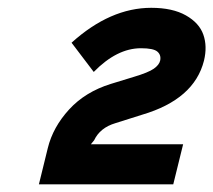

<svg xmlns="http://www.w3.org/2000/svg" viewBox="-20 -835 549 494"><path d="M504.9 -679.2Q480 -579.6 346.2 -540L276.9 -518.1Q237.3 -506.3 222.2 -474.1Q221.7 -473.1 218 -469Q214.4 -464.8 213.9 -463.9H451.2L425.8 -360.8H80.1L103 -454.1Q116.2 -507.8 157.7 -553.2Q199.2 -598.6 265.1 -619.1L324.2 -637.2Q361.8 -648.4 375.7 -658.2Q389.6 -668 392.1 -679.2Q395 -693.4 385 -702.1Q375 -710.9 342.8 -710.9Q280.8 -710.9 221.2 -649.9L164.1 -725.1Q263.7 -814.9 369.1 -814.9Q423.8 -814.9 458.3 -795.4Q492.7 -775.9 503.2 -745.8Q513.7 -715.8 504.9 -679.2Z"/></svg>

Font: Sinkin Sans 700 Bold Italic
Style: Bold Italic
Weight: 700
Italic angle: -112°
Designer: Keith Bates
Foundry: K-Type
Version: Sinkin Sans (version 1.0)  by Keith Bates   •   © 2014   www